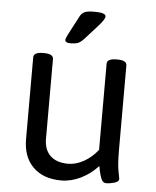

<svg xmlns="http://www.w3.org/2000/svg" viewBox="-52 -763 661 813"><g transform="rotate(5 278.5 -356.0)"><path d="M75 -156V-503Q75 -525 115 -525H119Q159 -525 159 -503V-164Q159 -118 185.5 -92.5Q212 -67 261 -67Q295 -67 328.5 -86Q362 -105 387 -137V-503Q387 -525 427 -525H431Q471 -525 471 -503V-148Q471 -82 477 -53.5Q483 -25 483 -22Q483 -10 464 -4.5Q445 1 429 1Q415 1 408.5 -14.5Q402 -30 398.5 -47Q395 -64 394 -69Q362 -34 321 -14Q280 6 238 6Q162 6 118.5 -37Q75 -80 75 -156ZM204 -589Q204 -594 215 -616L255 -692Q262 -706 274.5 -712Q287 -718 317 -718Q365 -718 365 -702Q365 -690 338 -660L284 -600Q270 -585 258.5 -580.5Q247 -576 226 -576Q204 -576 204 -589Z"/></g></svg>

Font: Asap-Regular
Style: Regular
Weight: 400
Designer: Pablo Cosgaya
Foundry: Omnibus-Type
Version: Version 2.000; ttfautohint (v1.8)